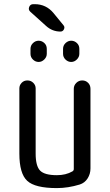

<svg xmlns="http://www.w3.org/2000/svg" viewBox="-20 -915 540 944"><path d="M259.8 9.8Q152.3 9.8 113.8 -25.9Q75.2 -61.5 75.2 -160.2V-480.5Q75.2 -496.1 86.4 -507.8Q97.7 -519.5 114.7 -519.5Q131.8 -519.5 143.6 -507.8Q155.3 -496.1 155.3 -480.5V-160.2Q155.3 -98.6 177.2 -76.2Q199.2 -53.7 259.8 -53.7Q303.7 -53.7 335.9 -72.3Q342.8 -76.2 342.8 -84V-478.5Q342.8 -495.1 355 -507.3Q367.2 -519.5 384.3 -519.5Q401.4 -519.5 413.1 -507.8Q424.8 -496.1 424.8 -478.5V-86.9Q424.8 -59.6 410.6 -37.6Q396.5 -15.6 372.1 -7.8Q314.5 9.8 259.8 9.8ZM210 -674.8V-650.4Q210 -634.8 197.8 -622.6Q185.5 -610.4 169.9 -610.4Q154.3 -610.4 142.1 -622.1Q129.9 -633.8 129.9 -650.4V-674.8Q129.9 -691.4 142.1 -703.1Q154.3 -714.8 169.9 -714.8Q185.5 -714.8 197.8 -703.6Q210 -692.4 210 -674.8ZM290 -650.4V-674.8Q290 -691.4 302.2 -703.1Q314.5 -714.8 330.1 -714.8Q345.7 -714.8 357.9 -703.6Q370.1 -692.4 370.1 -674.8V-650.4Q370.1 -634.8 357.9 -622.6Q345.7 -610.4 330.1 -610.4Q314.5 -610.4 302.2 -622.1Q290 -633.8 290 -650.4ZM292 -791Q299.8 -782.2 294.4 -771Q289.1 -759.8 277.3 -759.8Q237.3 -759.8 207 -787.1L128.9 -857.4Q118.2 -867.2 123.5 -880.9Q128.9 -894.5 143.6 -894.5H150.4Q207 -894.5 243.2 -850.6Z"/></svg>

Font: Rounded Mgen+ 1mn regular
Style: Regular
Weight: 400
Designer: [Source Han Sans]
Ryoko NISHIZUKA  (kana & ideographs); Paul D. Hunt (Latin, Greek & Cyrillic); Wenlong ZHANG  (bopomofo
Version: Version 1.059.20150602